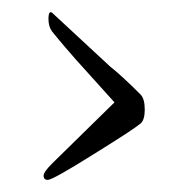

<svg xmlns="http://www.w3.org/2000/svg" viewBox="-20 -381 292 317"><path d="M59 -84Q52 -84 52 -91Q52 -97 66 -111L169 -212L105 -283Q98 -291 88.5 -302Q79 -313 66 -329Q60 -337 60 -350Q60 -361 64 -361L66 -360L162 -271Q171 -264 183.5 -252.5Q196 -241 212 -225Q219 -218 219 -200Q219 -183 212 -177Q200 -167 134 -126Q67 -84 59 -84Z"/></svg>

Font: Imperial Script
Style: Regular
Weight: 400
Designer: Robert E. Leuschke
Foundry: Robert E. Leuschke
Version: Version 1.010; ttfautohint (v1.8.3)